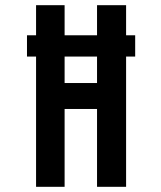

<svg xmlns="http://www.w3.org/2000/svg" viewBox="-20 -720 621 740"><path d="M229 0H119V-502H84V-584H119V-700H229V-584H354V-700H466V-584H501V-502H466V0H354V-300H229ZM354 -400V-502H229V-400Z"/></svg>

Font: Bebas Neue Bold
Style: Regular
Weight: 700
Designer: Ryoichi Tsunekawa & LGV (GE)
Foundry: Free Software Foundation, Inc.
Version: Version 1.003 August 13, 2016